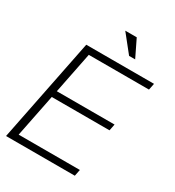

<svg xmlns="http://www.w3.org/2000/svg" viewBox="-208 -1004 1024 1125"><g transform="rotate(30 304.5 -442.0)"><path d="M606.9 -698.2 598.1 -654.3H190.9L135.3 -376H525.9L517.1 -332H126.5L68.8 -43.9H482.9L474.1 0H8.8L148.4 -698.2ZM439.5 -767.1H398.4L305.2 -883.8H382.8Z"/></g></svg>

Font: Sansation Light
Style: Light Italic
Weight: 300
Designer: Bernd Montag
Version: Version 1.301